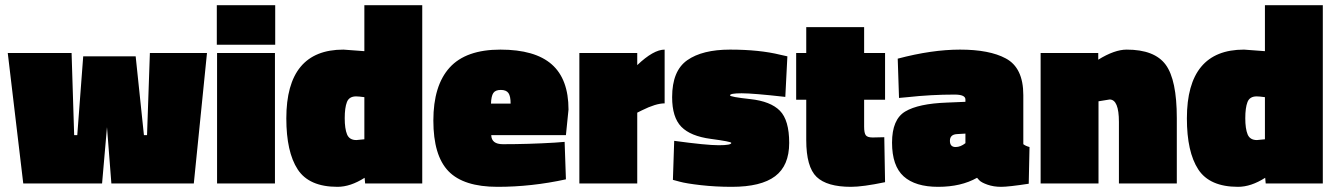

<svg xmlns="http://www.w3.org/2000/svg" viewBox="-20 -710 5167 743"><path d="M10 -505H257L267 -187H279L302 -492H505L537 -187H549L560 -505H781L730 0H411L394 -218L375 0H70Z M820 0V-505H1044V0ZM819 -537V-690H1045V-537Z M1614 -690V0H1393L1391 -22Q1336 13 1286 13Q1176 13 1132 -54.5Q1088 -122 1088 -252Q1088 -518 1309 -518L1390 -512V-690ZM1358 -337Q1331 -337 1322.5 -315Q1314 -293 1314 -252.5Q1314 -212 1323 -190Q1332 -168 1359 -168L1390 -171V-334Q1368 -337 1358 -337Z M1881 -187Q1882 -152 1926 -152Q2026 -152 2126 -158L2165 -161L2170 -16Q2037 13 1905.5 13Q1774 13 1715.5 -47.5Q1657 -108 1657 -243.5Q1657 -379 1720 -448.5Q1783 -518 1916.5 -518Q2050 -518 2115 -461Q2180 -404 2180 -286L2170 -187ZM1956 -309Q1956 -338 1947.5 -350Q1939 -362 1918 -362Q1897 -362 1889 -350Q1881 -338 1880 -309Z M2446 0H2222V-505H2446V-458Q2509 -518 2552 -518V-310Q2518 -310 2464 -283L2446 -274Z M3019 -335Q2895 -349 2850 -349Q2805 -349 2805 -341Q2805 -335 2883.5 -326.5Q2962 -318 2998 -281.5Q3034 -245 3034 -157Q3034 -69 2979.5 -28Q2925 13 2812 13Q2749 13 2692 6.5Q2635 0 2610 -7L2584 -14L2589 -165Q2713 -148 2761.5 -148Q2810 -148 2810 -157Q2810 -162 2731 -172.5Q2652 -183 2616.5 -219.5Q2581 -256 2581 -334Q2581 -436 2639.5 -477Q2698 -518 2805 -518Q2919 -518 3000 -498L3027 -492Z M3324 -324V-220Q3324 -195 3330.5 -186.5Q3337 -178 3357 -178L3402 -179L3405 -5Q3319 13 3273 13Q3180 13 3140 -25.5Q3100 -64 3100 -168V-324H3061V-505H3100V-605H3324V-505H3405V-324Z M3940 -342V-152Q3949 -145 3964 -141L3961 1Q3883 13 3854 13Q3825 13 3801 4.5Q3777 -4 3769 -13L3761 -22Q3699 13 3610.5 13Q3522 13 3477 -27.5Q3432 -68 3432 -158Q3432 -248 3483 -278.5Q3534 -309 3644 -313L3716 -316V-325Q3716 -344 3674 -344Q3583 -344 3492 -334L3459 -331L3454 -483Q3586 -518 3695 -518Q3809 -518 3872 -484Q3940 -448 3940 -342ZM3678 -141Q3697 -141 3716 -156V-193L3682 -191Q3656 -189 3656 -165Q3656 -141 3678 -141Z M4231 0H4007V-505H4230V-479Q4293 -518 4340 -518Q4448 -518 4491 -459.5Q4534 -401 4534 -253V0H4310V-238Q4310 -325 4274 -325L4231 -318Z M5099 -690V0H4878L4876 -22Q4821 13 4771 13Q4661 13 4617 -54.5Q4573 -122 4573 -252Q4573 -518 4794 -518L4875 -512V-690ZM4843 -337Q4816 -337 4807.5 -315Q4799 -293 4799 -252.5Q4799 -212 4808 -190Q4817 -168 4844 -168L4875 -171V-334Q4853 -337 4843 -337Z"/></svg>

Font: Titillium Web
Style: Black
Weight: 900
Version: Version 1.001;PS 35.000;hotconv 1.0.70;makeotf.lib2.5.55311